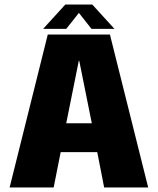

<svg xmlns="http://www.w3.org/2000/svg" viewBox="-20 -828 696 848"><path d="M22.5 0H217L248 -156H409.5L440 0H634.5L465.5 -675.5H191ZM272.5 -283.5 328 -559.5H330L385.5 -283.5ZM170.5 -700.5H272.5L328.5 -771L384 -700.5H485.5L387.5 -808H268.5Z"/></svg>

Font: Anybody SemiCondensed ExtraBold
Style: Regular
Weight: 800
Width: 4
Version: Version 1.113;gftools[0.9.25]